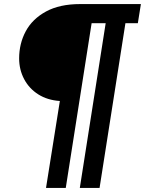

<svg xmlns="http://www.w3.org/2000/svg" viewBox="-20 -720 712 943"><path d="M206 203 274 -224Q213 -228 168 -256.5Q123 -285 98.5 -331.5Q74 -378 74 -433Q74 -506 106.5 -566.5Q139 -627 206 -663.5Q273 -700 374 -700H672L657 -606H596L469 203H372L499 -606H430L303 203Z"/></svg>

Font: MuseoModerno Thin SemiBold
Style: Italic
Weight: 600
Italic angle: -9°
Version: Version 1.003